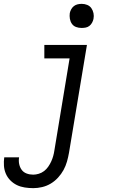

<svg xmlns="http://www.w3.org/2000/svg" viewBox="-69 -753 589 996"><path d="M104 223Q81 223 59 219.5Q37 216 18.5 207Q0 198 -15 183Q-30 168 -38.5 148.5Q-47 129 -48.5 107Q-50 85 -47 63H30Q27 81 30.5 98Q34 115 43.5 128Q53 141 69 147Q85 153 103 153Q117 153 132 148.5Q147 144 159.5 134.5Q172 125 181 112Q190 99 196.5 85Q203 71 207 56.5Q211 42 213 28L292 -450H161V-520H382L289 39Q285 62 278.5 85Q272 108 260.5 129Q249 150 232 168.5Q215 187 194 199.5Q173 212 149.5 217.5Q126 223 104 223ZM354 -608Q339 -608 325.5 -613Q312 -618 304 -629.5Q296 -641 293.5 -655.5Q291 -670 293 -685Q295 -695 300.5 -705Q306 -715 314.5 -721.5Q323 -728 333.5 -730.5Q344 -733 355 -733Q370 -733 383.5 -727.5Q397 -722 405 -710.5Q413 -699 416 -684.5Q419 -670 416 -655Q414 -645 408.5 -635Q403 -625 394.5 -618.5Q386 -612 375.5 -610Q365 -608 354 -608Z"/></svg>

Font: Iosevka SS18
Style: Italic
Weight: 400
Italic angle: -9°
Monospace: yes
Designer: Belleve Invis
Foundry: Belleve Invis
Version: Version 25.1.1; ttfautohint (v1.8.4)